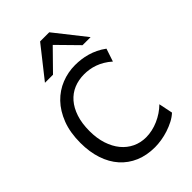

<svg xmlns="http://www.w3.org/2000/svg" viewBox="-286 -1106 1234 1234"><g transform="rotate(-45 331.0 -489.5)"><path d="M600.6 -68.4Q579.1 -48.3 550.3 -33.4Q521.5 -18.6 490 -8.3Q458.5 2 426.3 7.1Q394 12.2 366.2 12.2Q292 12.2 232.9 -12.9Q173.8 -38.1 132.3 -84.7Q90.8 -131.3 68.6 -197.8Q46.4 -264.2 46.4 -346.7Q46.4 -440.9 73.7 -512Q101.1 -583 146.7 -630.4Q192.4 -677.7 252 -701.4Q311.5 -725.1 376 -725.1Q402.3 -725.1 429.7 -721.7Q457 -718.3 484.6 -710.4Q512.2 -702.6 539.6 -689.5Q566.9 -676.3 593.3 -656.7L564 -568.8Q541 -589.4 517.1 -603.5Q493.2 -617.7 469.2 -626.2Q445.3 -634.8 421.6 -638.4Q397.9 -642.1 376 -642.1Q324.7 -642.1 281.7 -624.3Q238.8 -606.4 207.8 -570.8Q176.8 -535.2 159.2 -482.2Q141.6 -429.2 141.6 -358.9Q141.6 -293 158.9 -240.2Q176.3 -187.5 206.8 -150.4Q237.3 -113.3 279.3 -93.3Q321.3 -73.2 371.1 -73.2Q398.9 -73.2 427.5 -79.6Q456.1 -85.9 483.4 -97.9Q510.7 -109.9 535.6 -126.5Q560.5 -143.1 581.1 -163.6ZM158.7 -781.2 324.7 -991.2H407.7L573.7 -781.2H500.5L366.2 -918L231.9 -781.2Z"/></g></svg>

Font: Andika
Style: Regular
Weight: 400
Designer: Victor Gaultney, Annie Olsen, Julie Remington, Don Collingsworth, Eric Hays
Foundry: SIL International
Version: Version 1.001